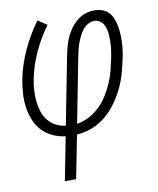

<svg xmlns="http://www.w3.org/2000/svg" viewBox="-83 -595 716 871"><g transform="rotate(-10 275.0 -160.0)"><path d="M145 210 184 10Q152 6 124.5 -7Q97 -20 77 -41.5Q57 -63 45.5 -91Q34 -119 29.5 -150Q25 -181 27 -213.5Q29 -246 35 -278Q48 -344 77.5 -408Q107 -472 149 -530L191 -502Q152 -449 125 -390Q98 -331 86 -270Q81 -245 79.5 -219.5Q78 -194 80.5 -169.5Q83 -145 90 -122.5Q97 -100 111.5 -81.5Q126 -63 147 -51.5Q168 -40 193 -37L254 -350Q258 -370 263.5 -390.5Q269 -411 278 -431Q287 -451 300 -469Q313 -487 330.5 -501.5Q348 -516 369 -523Q390 -530 411 -530Q430 -530 447 -524Q464 -518 476 -505.5Q488 -493 494.5 -476.5Q501 -460 504.5 -442.5Q508 -425 509 -407Q510 -389 509.5 -370Q509 -351 506.5 -332Q504 -313 500 -294Q493 -260 483.5 -226Q474 -192 458 -159Q442 -126 420 -95.5Q398 -65 369 -41Q340 -17 305.5 -4Q271 9 236 11L197 210ZM245 -37Q274 -41 301.5 -55.5Q329 -70 351 -91.5Q373 -113 389 -139Q405 -165 417 -192.5Q429 -220 436 -248Q443 -276 449 -304Q451 -317 453.5 -330.5Q456 -344 457 -357.5Q458 -371 458 -384.5Q458 -398 457 -411Q456 -424 453 -436Q450 -448 443.5 -459Q437 -470 426 -476.5Q415 -483 402 -483Q387 -483 372.5 -474.5Q358 -466 348.5 -453.5Q339 -441 332 -427Q325 -413 319.5 -398.5Q314 -384 310.5 -369.5Q307 -355 304 -341Z"/></g></svg>

Font: Lode Dark Term
Style: Italic
Weight: 400
Italic angle: -11°
Monospace: yes
Designer: Belleve Invis
Foundry: Belleve Invis
Version: Version 29.2.0